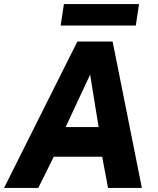

<svg xmlns="http://www.w3.org/2000/svg" viewBox="-35 -928 778 948"><path d="M-15 0 347 -723H521L665.5 0H498.5L469.5 -154H230.5L154 0ZM289 -300.5H452L410 -559.5ZM264.5 -802 280.5 -908H651.5L635.5 -802Z"/></svg>

Font: Public Sans Thin ExtraBold
Style: Italic
Weight: 800
Italic angle: -8°
Version: Version 2.001